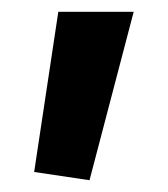

<svg xmlns="http://www.w3.org/2000/svg" viewBox="-20 -780 285 326"><path d="M132 -474 38 -488 79 -760H207Z"/></svg>

Font: Murecho Medium
Style: Regular
Weight: 500
Designer: Neil Summerour
Foundry: Positype
Version: Version 1.010; ttfautohint (v1.8.3)